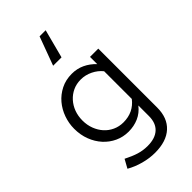

<svg xmlns="http://www.w3.org/2000/svg" viewBox="-300 -883 1182 1182"><g transform="rotate(-45 290.5 -292.0)"><path d="M309 -610H236Q253 -657 270.5 -703.5Q288 -750 305 -797H358Q346 -750 333.5 -703.5Q321 -657 309 -610ZM278 6Q231 6 190 -13Q149 -32 118.5 -65.5Q88 -99 70.5 -144.5Q53 -190 53 -244Q53 -291 69 -336Q85 -381 114.5 -416Q144 -451 186.5 -472.5Q229 -494 282 -494Q327 -494 365.5 -476Q404 -458 435 -425V-488H507V25Q507 115 453.5 164Q400 213 301 213Q253 213 203 199.5Q153 186 111 162Q119 148 126.5 134Q134 120 142 106Q187 129 223 140Q259 151 298 151Q364 151 399 119Q434 87 434 26V-66Q405 -29 365 -11.5Q325 6 278 6ZM125 -244Q125 -204 138 -170Q151 -136 173.5 -111Q196 -86 227.5 -71.5Q259 -57 296 -57Q383 -57 434 -123V-364Q410 -394 373 -412Q336 -430 296 -430Q258 -430 227 -415.5Q196 -401 173 -375.5Q150 -350 137.5 -316.5Q125 -283 125 -244Z"/></g></svg>

Font: Rosa Sans Light
Style: Regular
Weight: 300
Designer: Pentagram / MCKL
Foundry: Pentagram / MCKL
Version: Version 1.005;September 16, 2019;FontCreator 11.5.0.2425 64-